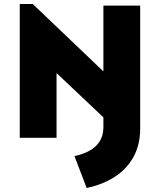

<svg xmlns="http://www.w3.org/2000/svg" viewBox="-20 -684 784 953"><path d="M78.1 0V-664.1H142.6L609.4 -218.8L547.9 -49.8L260.7 -321.3V0ZM410.2 249 349.6 90.8Q493.2 59.6 493.2 -52.7V-656.2H675.8V-45.9Q675.8 35.2 642.1 95.7Q608.4 156.2 548.8 194.3Q489.3 232.4 410.2 249Z"/></svg>

Font: Sen ExtraBold
Style: Regular
Weight: 800
Version: Version 2.000;gftools[0.9.31]